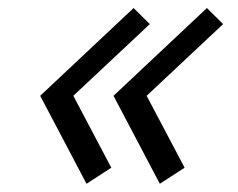

<svg xmlns="http://www.w3.org/2000/svg" viewBox="-20 -509 592 478"><path d="M195.4 -51.5 257.1 -91.5 162.6 -270.5 352.9 -449 312.6 -489 80.1 -270.5ZM377.9 -51.5 439.6 -91.5 345.1 -270.5 535.4 -449 495.1 -489 262.6 -270.5Z"/></svg>

Font: Manrope
Style: MediumItalic
Weight: 500
Italic angle: -15°
Designer: Mikhail Sharanda
Foundry: Mikhail Sharanda
Version: Version 4.502;hotconv 1.0.109;makeotfexe 2.5.65596